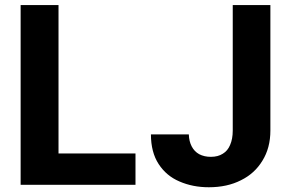

<svg xmlns="http://www.w3.org/2000/svg" viewBox="-20 -748 1178 777"><path d="M63.5 0Q63.5 -181.6 63.5 -727.5Q101.6 -727.5 216.8 -727.5Q216.8 -577.1 216.8 -127Q294.9 -127 528.3 -127Q528.3 -94.7 528.3 0Q412.1 0 63.5 0ZM921.9 -727.5Q960 -727.5 1074.2 -727.5Q1074.2 -600.6 1074.2 -219.7Q1074.2 -149.4 1042 -97.7Q1010.7 -45.9 955.1 -18.6Q899.4 9.8 825.2 9.8Q759.8 9.8 706.1 -13.7Q653.3 -36.1 622.1 -84Q590.8 -131.8 590.8 -204.1Q641.6 -204.1 744.1 -204.1Q745.1 -175.8 755.9 -155.3Q766.6 -134.8 786.1 -124Q806.6 -113.3 833 -113.3Q862.3 -113.3 881.8 -126Q901.4 -137.7 911.1 -161.1Q921.9 -185.5 921.9 -219.7Q921.9 -389.6 921.9 -727.5Z"/></svg>

Font: DeepSea
Style: Bold
Weight: 700
Designer: Stem
Version: Version 3.019;git-0a5106e0b